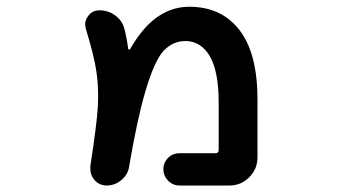

<svg xmlns="http://www.w3.org/2000/svg" viewBox="-20 -579 1040 580"><path d="M522.5 -18.6Q502 -18.6 487.8 -33.2Q473.6 -47.9 473.6 -67.9Q473.6 -87.9 487.8 -102.1Q502 -116.2 522.5 -116.2H630.9Q640.6 -116.2 640.6 -126V-268.6Q640.6 -364.3 613.3 -410.2Q585.9 -455.1 540 -455.1Q502 -455.1 473.6 -424.8Q445.3 -393.6 418 -298.8Q394.5 -218.8 370.1 -76.2Q368.2 -60.5 358.4 -47.4Q348.6 -34.2 334 -26.4Q319.3 -18.6 302.7 -18.6Q279.3 -18.6 264.6 -36.1Q252.9 -50.8 252.9 -68.4Q252.9 -72.3 252.9 -77.1Q272.5 -204.1 275.4 -254.9Q276.4 -272.5 276.4 -290Q276.4 -331.1 270.5 -367.2Q264.6 -408.2 239.3 -492.2Q237.3 -499 237.3 -505.9Q237.3 -518.6 246.1 -530.3Q258.8 -547.9 280.3 -547.9Q306.6 -547.9 327.6 -532.7Q348.6 -517.6 355.5 -493.2Q363.3 -462.9 367.2 -431.6Q368.2 -429.7 370.1 -429.2Q372.1 -428.7 373 -430.7Q406.2 -488.3 443.4 -518.6Q492.2 -558.6 551.8 -558.6Q649.4 -558.6 704.1 -487.3Q757.8 -417 757.8 -278.3V-103.5Q757.8 -68.4 732.9 -43.5Q708 -18.6 672.9 -18.6Z"/></svg>

Font: Rounded-X Mgen+ 1mn medium
Style: Regular
Weight: 500
Designer: [Source Han Sans]
Ryoko NISHIZUKA  (kana & ideographs); Paul D. Hunt (Latin, Greek & Cyrillic); Wenlong ZHANG  (bopomofo
Version: Version 1.059.20150602